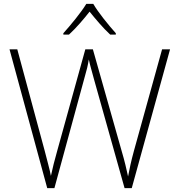

<svg xmlns="http://www.w3.org/2000/svg" viewBox="-20 -968 921 988"><path d="M460 -948H424C399 -906 343 -838 306 -797V-790H335C372 -824 412 -871 441 -908C471 -871 510 -824 547 -790H576V-797C539 -838 484 -906 460 -948ZM855 -714H814L669 -191C654 -136 647 -102 639 -60C630 -101 622 -137 606 -191L458 -714H419L275 -194C260 -142 251 -104 242 -63C234 -104 223 -140 210 -192L69 -714H29L223 0H260L417 -576C426 -606 432 -631 437 -662C444 -629 453 -601 464 -559L621 0H658Z"/></svg>

Font: Noto Sans Gurmukhi ExtraLight
Style: Regular
Weight: 200
Designer: Jelle Bosma - Monotype Design Team
Foundry: Monotype Imaging Inc.
Version: Version 2.004